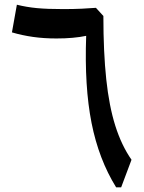

<svg xmlns="http://www.w3.org/2000/svg" viewBox="-20 -797 612 817"><path d="M419.9 -729Q419.9 -574.7 432.1 -460Q444.3 -345.2 470.7 -261.7Q497.1 -178.2 539.6 -117.2L495.6 0H474.1Q400.4 -118.7 369.6 -273.7Q338.9 -428.7 346.7 -644.5Q293.5 -633.3 220.2 -633.3Q166.5 -633.3 120.4 -639.9Q74.2 -646.5 30.8 -659.2L51.8 -776.9Q93.3 -766.6 137 -762.5Q180.7 -758.3 250 -758.3Q291.5 -758.3 328.1 -760Q364.7 -761.7 388.2 -763.7Z"/></svg>

Font: Pinar DS4-Medium
Style: Regular
Weight: 500
Designer: Amin Abedi
Version: Version 2.000